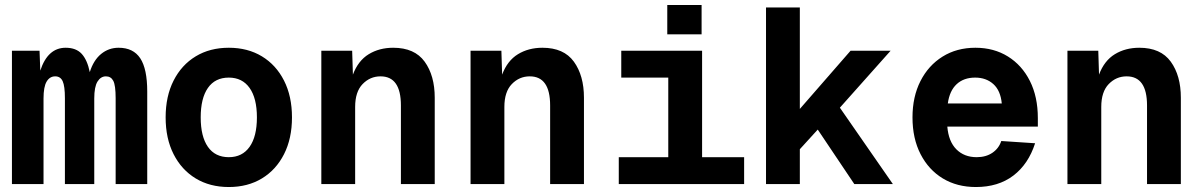

<svg xmlns="http://www.w3.org/2000/svg" viewBox="-20 -740 4840 772"><path d="M28 0V-536H139L142 -456Q172 -548 244 -548Q286 -548 308.5 -523.5Q331 -499 341 -450Q356 -498 386.5 -523Q417 -548 457 -548Q516 -548 544 -505.5Q572 -463 572 -372V0H445V-345Q445 -397 435.5 -415Q426 -433 406 -433Q385 -433 372 -412Q359 -391 359 -344V0H241V-345Q241 -394 232 -413.5Q223 -433 202 -433Q180 -433 167.5 -412Q155 -391 155 -344V0Z M900 12Q824 12 767 -22.5Q710 -57 678 -120Q646 -183 646 -268Q646 -353 678 -416Q710 -479 767 -513.5Q824 -548 900 -548Q976 -548 1033 -513.5Q1090 -479 1122 -416Q1154 -353 1154 -268Q1154 -183 1122 -120Q1090 -57 1033 -22.5Q976 12 900 12ZM900 -108Q954 -108 983.5 -149.5Q1013 -191 1013 -268Q1013 -345 983.5 -386.5Q954 -428 900 -428Q845 -428 816 -386.5Q787 -345 787 -268Q787 -191 816 -149.5Q845 -108 900 -108Z M1272 0V-536H1396L1399 -440Q1420 -496 1462.5 -522Q1505 -548 1561 -548Q1647 -548 1687.5 -492Q1728 -436 1728 -347V0H1592V-316Q1592 -433 1510 -433Q1468 -433 1438 -402Q1408 -371 1408 -310V0Z M1872 0V-536H1996L1999 -440Q2020 -496 2062.5 -522Q2105 -548 2161 -548Q2247 -548 2287.5 -492Q2328 -436 2328 -347V0H2192V-316Q2192 -433 2110 -433Q2068 -433 2038 -402Q2008 -371 2008 -310V0Z M2468 0V-108H2667V-428H2478V-536H2803V-108H2972V0ZM2663 -602V-720H2801V-602Z M3060 0V-710H3196V-302L3400 -536H3561L3357 -307L3570 0H3415L3268 -219L3196 -140V0Z M3904 12Q3828 12 3771 -22.5Q3714 -57 3681.5 -120Q3649 -183 3649 -268Q3649 -351 3681 -414Q3713 -477 3770 -512.5Q3827 -548 3902 -548Q3976 -548 4032.5 -513Q4089 -478 4121 -414.5Q4153 -351 4153 -265V-231H3789Q3794 -171 3825.5 -139.5Q3857 -108 3907 -108Q3944 -108 3970 -125.5Q3996 -143 4006 -173L4142 -164Q4115 -80 4054.5 -34Q3994 12 3904 12ZM3791 -324H4008Q4003 -376 3974 -402Q3945 -428 3901 -428Q3855 -428 3826.5 -401.5Q3798 -375 3791 -324Z M4272 0V-536H4396L4399 -440Q4420 -496 4462.5 -522Q4505 -548 4561 -548Q4647 -548 4687.5 -492Q4728 -436 4728 -347V0H4592V-316Q4592 -433 4510 -433Q4468 -433 4438 -402Q4408 -371 4408 -310V0Z"/></svg>

Font: Geist Mono
Style: Bold
Weight: 700
Monospace: yes
Designer: Basement.studio, Andrés Briganti, Mateo Zaragoza
Foundry: Basement.studio, Vercel, Andrés Briganti, Guido Ferreyra, Mateo Zaragoza
Version: Version 1.500; ttfautohint (v1.8.4.7-5d5b)